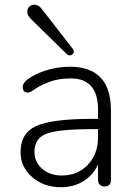

<svg xmlns="http://www.w3.org/2000/svg" viewBox="-20 -776 564 803"><path d="M235 7Q164 7 115.5 -34.5Q67 -76 66 -137Q65 -218 130.5 -248.5Q196 -279 369 -279H401V-236H371Q226 -236 175 -217Q124 -198 124 -142Q124 -98 156.5 -70Q189 -42 238 -42Q305 -42 347.5 -87Q390 -132 390 -202V-318Q390 -448 276 -448Q226 -448 189.5 -434.5Q153 -421 133 -408Q122 -400 113 -394.5Q104 -389 96 -389Q75 -389 75 -412Q75 -433 110 -454Q145 -475 188 -486Q231 -497 272 -497Q444 -497 444 -314V-24Q444 4 417 4Q405 4 397.5 -3.5Q390 -11 390 -24V-129L402 -123Q386 -60 341 -26.5Q296 7 235 7ZM259 -550 110 -696Q94 -712 94 -726.5Q94 -741 104 -749.5Q114 -758 128.5 -756Q143 -754 156 -737L284 -572Q294 -558 282.5 -548.5Q271 -539 259 -550Z"/></svg>

Font: Nunito VF Beta Light
Style: Regular
Weight: 300
Designer: Vernon Adams
Foundry: newtypography
Version: Version 3.001